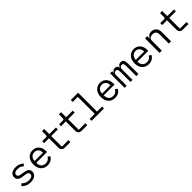

<svg xmlns="http://www.w3.org/2000/svg" viewBox="585 -2779 4831 4831"><g transform="rotate(-45 3000.0 -364.0)"><path d="M306 12Q225 12 166.5 -15.5Q108 -43 67 -89L121 -136Q158 -97 202.5 -76Q247 -55 308 -55Q368 -55 406.5 -76.5Q445 -98 445 -144Q445 -185 417 -199.5Q389 -214 354 -219L273 -231Q246 -235 215 -242.5Q184 -250 157 -264.5Q130 -279 113 -305.5Q96 -332 96 -374Q96 -426 123 -460Q150 -494 197 -511Q244 -528 304 -528Q374 -528 425.5 -506Q477 -484 514 -445L462 -396Q444 -418 406.5 -439.5Q369 -461 301 -461Q240 -461 207.5 -440Q175 -419 175 -379Q175 -352 188 -337Q201 -322 222 -315Q243 -308 266 -304L347 -292Q375 -288 405.5 -280.5Q436 -273 463 -258.5Q490 -244 507 -217.5Q524 -191 524 -149Q524 -73 464.5 -30.5Q405 12 306 12Z M909 12Q835 12 780.5 -21.5Q726 -55 696.5 -115.5Q667 -176 667 -257Q667 -340 697 -400.5Q727 -461 780.5 -494.5Q834 -528 904 -528Q974 -528 1025 -495.5Q1076 -463 1104.5 -406Q1133 -349 1133 -276V-238H751V-214Q751 -146 793.5 -101.5Q836 -57 909 -57Q961 -57 999 -81Q1037 -105 1057 -147L1116 -107Q1093 -55 1039.5 -21.5Q986 12 909 12ZM904 -462Q860 -462 825.5 -441.5Q791 -421 771 -385.5Q751 -350 751 -305V-298H1047V-309Q1047 -377 1007.5 -419.5Q968 -462 904 -462Z M1525 0Q1467 0 1439 -33Q1411 -66 1411 -118V-448H1239V-516H1367Q1393 -516 1403.5 -526.5Q1414 -537 1414 -563V-698H1491V-516H1726V-448H1491V-68H1726V0Z M2125 0Q2067 0 2039 -33Q2011 -66 2011 -118V-448H1839V-516H1967Q1993 -516 2003.5 -526.5Q2014 -537 2014 -563V-698H2091V-516H2326V-448H2091V-68H2326V0Z M2480 -68H2660V-672H2480V-740H2740V-68H2920V0H2480Z M3309 12Q3235 12 3180.5 -21.5Q3126 -55 3096.5 -115.5Q3067 -176 3067 -257Q3067 -340 3097 -400.5Q3127 -461 3180.5 -494.5Q3234 -528 3304 -528Q3374 -528 3425 -495.5Q3476 -463 3504.5 -406Q3533 -349 3533 -276V-238H3151V-214Q3151 -146 3193.5 -101.5Q3236 -57 3309 -57Q3361 -57 3399 -81Q3437 -105 3457 -147L3516 -107Q3493 -55 3439.5 -21.5Q3386 12 3309 12ZM3304 -462Q3260 -462 3225.5 -441.5Q3191 -421 3171 -385.5Q3151 -350 3151 -305V-298H3447V-309Q3447 -377 3407.5 -419.5Q3368 -462 3304 -462Z M3654 0V-516H3728V-456H3732Q3744 -486 3766 -507Q3788 -528 3831 -528Q3875 -528 3898 -505.5Q3921 -483 3925 -447H3928Q3942 -482 3968 -505Q3994 -528 4040 -528Q4103 -528 4124.5 -484Q4146 -440 4146 -358V0H4072V-345Q4072 -411 4058.5 -436.5Q4045 -462 4009 -462Q3978 -462 3957.5 -441Q3937 -420 3937 -379V0H3863V-345Q3863 -411 3849.5 -436.5Q3836 -462 3801 -462Q3769 -462 3748.5 -441Q3728 -420 3728 -379V0Z M4509 12Q4435 12 4380.5 -21.5Q4326 -55 4296.5 -115.5Q4267 -176 4267 -257Q4267 -340 4297 -400.5Q4327 -461 4380.5 -494.5Q4434 -528 4504 -528Q4574 -528 4625 -495.5Q4676 -463 4704.5 -406Q4733 -349 4733 -276V-238H4351V-214Q4351 -146 4393.5 -101.5Q4436 -57 4509 -57Q4561 -57 4599 -81Q4637 -105 4657 -147L4716 -107Q4693 -55 4639.5 -21.5Q4586 12 4509 12ZM4504 -462Q4460 -462 4425.5 -441.5Q4391 -421 4371 -385.5Q4351 -350 4351 -305V-298H4647V-309Q4647 -377 4607.5 -419.5Q4568 -462 4504 -462Z M4898 0V-516H4978V-432H4982Q4999 -470 5032 -499Q5065 -528 5129 -528Q5210 -528 5259 -476.5Q5308 -425 5308 -331V0H5228V-317Q5228 -388 5196.5 -422.5Q5165 -457 5106 -457Q5074 -457 5044.5 -446.5Q5015 -436 4996.5 -414Q4978 -392 4978 -358V0Z M5725 0Q5667 0 5639 -33Q5611 -66 5611 -118V-448H5439V-516H5567Q5593 -516 5603.5 -526.5Q5614 -537 5614 -563V-698H5691V-516H5926V-448H5691V-68H5926V0Z"/></g></svg>

Font: Lilex Nerd Font
Style: Regular
Weight: 400
Designer: Mike Abbink, Paul van der Laan, Pieter van Rosmalen, Mikhael Khrustik
Foundry: Mikhael Khrustik
Version: Version 2.400; ttfautohint (v1.8.4.7-5d5b);Nerd Fonts 3.3.0